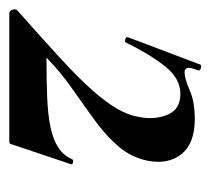

<svg xmlns="http://www.w3.org/2000/svg" viewBox="-40 -413 453 413"><g transform="rotate(90 186.5 -206.5)"><path d="M1 -16Q63 -71 105.5 -110Q148 -149 174 -178.5Q200 -208 214 -232Q228 -256 232 -281Q238 -314 226.5 -341Q215 -368 182 -368Q149 -368 123 -335.5Q97 -303 71 -250Q70 -248 64.5 -249.5Q59 -251 60 -255L119 -411Q121 -414 127 -412Q133 -410 131 -405Q124 -388 126.5 -382.5Q129 -377 135 -377Q149 -377 174 -388Q199 -399 236 -399Q288 -399 311 -371Q334 -343 326 -299Q319 -263 295.5 -235.5Q272 -208 239 -184Q206 -160 171 -135.5Q136 -111 106 -82Q104 -81 104 -80.5Q104 -80 106 -80Q153 -80 189.5 -81.5Q226 -83 253 -88.5Q280 -94 297.5 -105.5Q315 -117 323 -136Q324 -138 329.5 -137Q335 -136 333 -132L291 -7Q290 -3 289 -1.5Q288 0 284 0Q220 0 147.5 0Q75 0 8 0Q4 0 1.5 -5.5Q-1 -11 1 -16Z"/></g></svg>

Font: Cormorant Garamond Light
Style: Bold Italic
Weight: 700
Italic angle: -10°
Version: Version 4.001